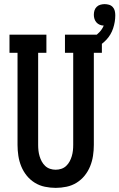

<svg xmlns="http://www.w3.org/2000/svg" viewBox="-20 -903 579 931"><path d="M250 8Q224 8 197.5 2.5Q171 -3 148.5 -17Q126 -31 109.5 -51.5Q93 -72 83 -96.5Q73 -121 69 -147.5Q65 -174 65 -200V-647H26V-735H205V-647H165V-200Q165 -186 166.5 -172.5Q168 -159 172 -145.5Q176 -132 182.5 -120Q189 -108 199 -98.5Q209 -89 222.5 -84.5Q236 -80 250 -80Q264 -80 277.5 -84.5Q291 -89 301 -98.5Q311 -108 317.5 -120Q324 -132 328 -145.5Q332 -159 333.5 -172.5Q335 -186 335 -200V-647H295V-735H474V-647H435V-200Q435 -174 431 -147.5Q427 -121 417 -96.5Q407 -72 390.5 -51.5Q374 -31 351.5 -17Q329 -3 302.5 2.5Q276 8 250 8ZM385 -647 369 -697Q387 -702 404 -708.5Q421 -715 436 -725Q451 -735 463.5 -748.5Q476 -762 483 -779Q473 -779 463.5 -783Q454 -787 447.5 -794.5Q441 -802 438 -811.5Q435 -821 435 -831Q435 -842 438 -852Q441 -862 448.5 -869.5Q456 -877 466.5 -880Q477 -883 487 -883Q498 -883 508.5 -880Q519 -877 526.5 -869Q534 -861 536.5 -850.5Q539 -840 539 -829Q539 -797 528.5 -765.5Q518 -734 496 -710.5Q474 -687 445 -671.5Q416 -656 385 -647Z"/></svg>

Font: Iosevka Curly Slab Semibold
Style: Regular
Weight: 600
Monospace: yes
Designer: Belleve Invis
Foundry: Belleve Invis
Version: Version 22.1.2; ttfautohint (v1.8.4)